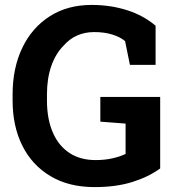

<svg xmlns="http://www.w3.org/2000/svg" viewBox="-20 -741 697 771"><path d="M359.8 10.3Q255.9 10.3 182.4 -33.9Q108.7 -77.8 69.6 -156.1Q30.6 -234.4 30.6 -337.3V-361.3Q30.6 -467.9 69.5 -548.9Q108.3 -629.8 179.6 -675.5Q250.9 -721.2 348 -721.2Q423.7 -721.2 489.8 -700.2Q555.9 -679.3 604.8 -637.7V-480.4H501.7L482.3 -575.8Q463.1 -592.3 431.3 -602.2Q399.6 -612.2 358.4 -612.2Q319.9 -612.2 289 -598.1Q258 -584.1 235.4 -557.7Q203.5 -525.8 186 -475.9Q168.6 -426.1 168.6 -362.3V-337.3Q168.6 -258.8 194.9 -202.8Q218.1 -152.9 260.7 -125.6Q303.4 -98.2 363.9 -98.2Q401.6 -98.2 432.6 -105.5Q463.7 -112.7 484.3 -122.9V-244.7L382.9 -252.5V-351.8H623.2V-64.6Q577.2 -30.9 511.8 -10.3Q446.4 10.3 359.8 10.3Z"/></svg>

Font: Hanuman
Style: Regular
Weight: 400
Designer: Danh Hong
Foundry: Danh Hong
Version: Version 9.000